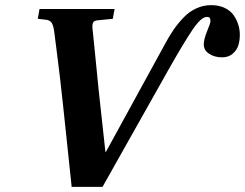

<svg xmlns="http://www.w3.org/2000/svg" viewBox="-20 -727 953 747"><path d="M127 -653.8 133.8 -691.9H425.8L418.9 -653.8L358.9 -647.9Q345.7 -646.5 342 -638.7Q338.4 -630.9 339.8 -617.2Q339.8 -616.2 351.3 -503.2Q362.8 -390.1 363.8 -377L390.1 -136.2H392.1L621.1 -554.2Q638.2 -586.4 654.8 -610.6Q671.4 -634.8 693.6 -658.2Q715.8 -681.6 743.4 -694.3Q771 -707 801.8 -707Q832 -707 855 -695.8Q877.9 -684.6 889.9 -666.5Q901.9 -648.4 907.5 -629.6Q913.1 -610.8 913.1 -591.8Q913.1 -570.3 907.7 -551.8Q902.3 -533.2 886 -518.6Q869.6 -503.9 844.2 -503.9Q814.9 -503.9 793.9 -517.6Q772.9 -531.2 772.9 -554.2Q772.9 -574.7 785.9 -606Q798.8 -637.2 798.8 -644Q798.8 -653.3 796.1 -657.2Q793.5 -661.1 784.2 -661.1Q763.2 -661.1 730.2 -613Q697.3 -564.9 636.2 -457L378.9 0H258.8L226.1 -310.1Q220.2 -367.2 213.6 -423.1Q207 -479 200 -533Q192.9 -586.9 190.9 -604Q188 -627 181.4 -637.5Q174.8 -647.9 161.1 -649.9Z"/></svg>

Font: Linguistics Pro
Style: Bold Italic
Weight: 700
Italic angle: -12°
Designer: Stefan Peev, Context Ltd
Foundry: Stefan Peev, Context Ltd
Version: Version 001.000